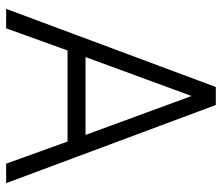

<svg xmlns="http://www.w3.org/2000/svg" viewBox="-70 -670 740 641"><g transform="rotate(90 300.5 -350.0)"><path d="M171 -265 301 -619 431 -265ZM149 -205H453L527 0H592L331 -700H271L10 0H75Z"/></g></svg>

Font: Unageo
Style: Light
Weight: 300
Designer: Richard Sepsi
Foundry: Richard Sepsi
Version: Version 2.000